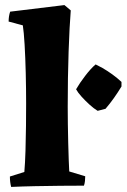

<svg xmlns="http://www.w3.org/2000/svg" viewBox="-20 -732 499 757"><path d="M24 5Q19 -14 19 -36L76 -54Q79 -89 80.5 -137.5Q82 -186 82.5 -236Q83 -286 83 -324Q83 -382 81.5 -444Q80 -506 77 -556.5Q74 -607 70 -632L14 -647Q14 -668 20 -686L234 -712L259 -691Q254 -630 250.5 -529Q247 -428 247 -311Q247 -281 247.5 -243Q248 -205 249 -168Q250 -131 251 -101Q252 -71 253 -56L316 -37Q316 -28 315 -18.5Q314 -9 311 0Q269 0 218.5 0.5Q168 1 117.5 2Q67 3 24 5ZM365 -295Q350 -304 333 -319.5Q316 -335 301.5 -351Q287 -367 280 -380Q293 -403 315.5 -432.5Q338 -462 357 -478L384 -464Q403 -453 422.5 -439Q442 -425 459 -409V-391Q445 -368 429.5 -346Q414 -324 396 -303Z"/></svg>

Font: Labrada ExtraBold
Style: Regular
Weight: 800
Designer: Mercedes Jáuregui
Foundry: Omnibus-Type Team
Version: Version 1.000; ttfautohint (v1.8.4.7-5d5b)